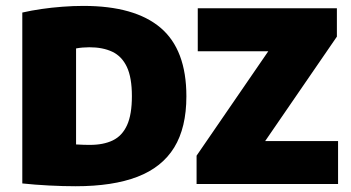

<svg xmlns="http://www.w3.org/2000/svg" viewBox="-20 -623 1189 650"><path d="M236 7.5Q193.5 7.5 145.5 5Q97.5 2.5 55.5 -2V-580.5Q86 -587.5 120.5 -592.5Q155 -597.5 191 -600.2Q227 -603 262.5 -603Q436.5 -603 523.8 -528.8Q611 -454.5 611 -297Q611 -191 569.8 -123.8Q528.5 -56.5 445.2 -24.5Q362 7.5 236 7.5ZM284.5 -132.5Q330.5 -132.5 362 -147.8Q393.5 -163 410 -199Q426.5 -235 426.5 -297.5Q426.5 -360.5 409.5 -396.5Q392.5 -432.5 360.2 -447.8Q328 -463 282.5 -463Q271.5 -463 259.5 -462Q247.5 -461 237.5 -459V-134Q252 -133 263.5 -132.8Q275 -132.5 284.5 -132.5ZM645.5 0V-96L907.5 -477.5V-449.5H649.5V-595H1120.5V-499L858.5 -117.5V-145.5H1124.5V0Z"/></svg>

Font: Encode Sans SC SemiCondensed ExtraBold
Style: Regular
Weight: 800
Width: 4
Designer: Multiple Designers
Foundry: Impallari Type
Version: Version 3.002